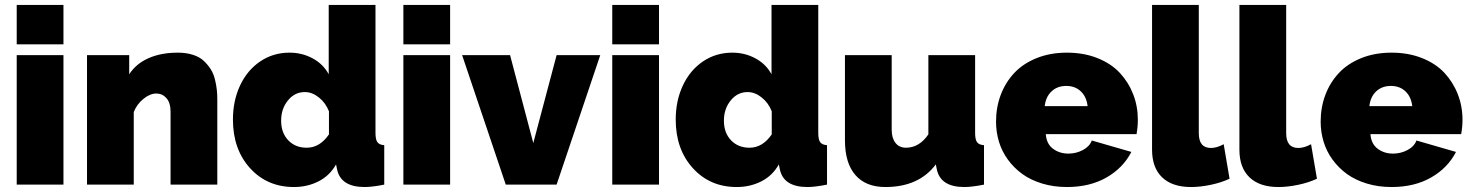

<svg xmlns="http://www.w3.org/2000/svg" viewBox="-20 -750 5975 780"><path d="M47.9 -569.8V-730H237.8V-569.8ZM47.9 0V-525.9H237.8V0Z M862.8 0H672.9V-295.9Q672.9 -332.5 656.2 -351.3Q639.6 -370.1 614.7 -370.1Q589.8 -370.1 563 -348.6Q536.1 -327.1 523.4 -294.9V0H333.5V-525.9H504.9V-448.2Q532.7 -491.2 583.5 -513.7Q634.3 -536.1 702.6 -536.1Q736.8 -536.1 763.9 -527.3Q791 -518.6 807.9 -502.7Q824.7 -486.8 836.2 -468.5Q847.7 -450.2 853.3 -427Q858.9 -403.8 860.8 -385.3Q862.8 -366.7 862.8 -346.2Z M926.3 -264.2Q926.3 -340.8 955.3 -402.8Q984.4 -464.8 1037.1 -500.5Q1089.8 -536.1 1156.2 -536.1Q1207.5 -536.1 1250.5 -512.7Q1293.5 -489.3 1315.4 -448.2V-730H1505.4V-210Q1505.4 -183.1 1513.2 -172.4Q1521 -161.6 1541 -160.2V0Q1492.2 9.8 1461.4 9.8Q1363.8 9.8 1349.1 -63L1345.2 -82Q1319.3 -36.1 1273.9 -13.2Q1228.5 9.8 1174.3 9.8Q1065.4 9.8 995.8 -66.9Q926.3 -143.6 926.3 -264.2ZM1316.4 -204.1V-297.9Q1302.7 -332.5 1275.4 -354.2Q1248 -376 1218.3 -376Q1177.2 -376 1149.7 -342Q1122.1 -308.1 1122.1 -259.8Q1122.1 -210.4 1150.9 -180.2Q1179.7 -149.9 1226.1 -149.9Q1279.3 -149.9 1316.4 -204.1Z M1618.7 -569.8V-730H1808.6V-569.8ZM1618.7 0V-525.9H1808.6V0Z M2034.7 0 1857.4 -525.9H2052.2L2146.5 -168.9L2241.2 -525.9H2418.5L2241.2 0Z M2467.3 -569.8V-730H2657.2V-569.8ZM2467.3 0V-525.9H2657.2V0Z M2725.1 -264.2Q2725.1 -340.8 2754.2 -402.8Q2783.2 -464.8 2835.9 -500.5Q2888.7 -536.1 2955.1 -536.1Q3006.3 -536.1 3049.3 -512.7Q3092.3 -489.3 3114.3 -448.2V-730H3304.2V-210Q3304.2 -183.1 3312 -172.4Q3319.8 -161.6 3339.8 -160.2V0Q3291 9.8 3260.3 9.8Q3162.6 9.8 3147.9 -63L3144 -82Q3118.2 -36.1 3072.8 -13.2Q3027.3 9.8 2973.1 9.8Q2864.3 9.8 2794.7 -66.9Q2725.1 -143.6 2725.1 -264.2ZM3115.2 -204.1V-297.9Q3101.6 -332.5 3074.2 -354.2Q3046.9 -376 3017.1 -376Q2976.1 -376 2948.5 -342Q2920.9 -308.1 2920.9 -259.8Q2920.9 -210.4 2949.7 -180.2Q2978.5 -149.9 3024.9 -149.9Q3078.1 -149.9 3115.2 -204.1Z M3412.6 -180.2V-525.9H3602.5V-223.1Q3602.5 -189 3617.9 -169.4Q3633.3 -149.9 3660.6 -149.9Q3714.4 -149.9 3751.5 -204.1V-525.9H3941.4V-210Q3941.4 -183.1 3949.2 -172.4Q3957 -161.6 3977.5 -160.2V0Q3928.7 9.8 3897.5 9.8Q3800.3 9.8 3785.6 -63L3781.7 -82Q3712.9 9.8 3576.7 9.8Q3497.1 9.8 3454.8 -39.1Q3412.6 -87.9 3412.6 -180.2Z M4314.5 9.8Q4260.3 9.8 4213.6 -4.4Q4167 -18.6 4133.1 -43.2Q4099.1 -67.9 4074.7 -101.3Q4050.3 -134.8 4038.3 -174.1Q4026.4 -213.4 4026.4 -255.9Q4026.4 -313.5 4045.2 -363.8Q4064 -414.1 4099.6 -452.6Q4135.3 -491.2 4190.7 -513.7Q4246.1 -536.1 4314.5 -536.1Q4382.8 -536.1 4438.5 -513.9Q4494.1 -491.7 4529.3 -453.9Q4564.5 -416 4583.5 -367.2Q4602.5 -318.4 4602.5 -263.2Q4602.5 -234.4 4597.2 -205.1H4228.5Q4231.4 -165.5 4257.8 -145.8Q4284.2 -126 4320.3 -126Q4352.1 -126 4379.4 -140.6Q4406.7 -155.3 4415.5 -179.2L4576.2 -132.8Q4542.5 -67.4 4474.9 -28.8Q4407.2 9.8 4314.5 9.8ZM4224.1 -318.8H4398.4Q4394 -356.9 4370.8 -378.9Q4347.7 -400.9 4311.5 -400.9Q4275.4 -400.9 4252 -378.9Q4228.5 -356.9 4224.1 -318.8Z M4660.2 -730H4850.1V-209Q4850.1 -148.9 4899.4 -148.9Q4923.3 -148.9 4951.2 -164.1L4975.1 -23.9Q4941.9 -8.3 4899.2 0.7Q4856.4 9.8 4818.4 9.8Q4742.2 9.8 4701.2 -29.5Q4660.2 -68.8 4660.2 -142.1Z M5015.1 -730H5205.1V-209Q5205.1 -148.9 5254.4 -148.9Q5278.3 -148.9 5306.2 -164.1L5330.1 -23.9Q5296.9 -8.3 5254.2 0.7Q5211.4 9.8 5173.3 9.8Q5097.2 9.8 5056.2 -29.5Q5015.1 -68.8 5015.1 -142.1Z M5633.3 9.8Q5579.1 9.8 5532.5 -4.4Q5485.8 -18.6 5451.9 -43.2Q5418 -67.9 5393.6 -101.3Q5369.1 -134.8 5357.2 -174.1Q5345.2 -213.4 5345.2 -255.9Q5345.2 -313.5 5364 -363.8Q5382.8 -414.1 5418.5 -452.6Q5454.1 -491.2 5509.5 -513.7Q5564.9 -536.1 5633.3 -536.1Q5701.7 -536.1 5757.3 -513.9Q5813 -491.7 5848.1 -453.9Q5883.3 -416 5902.3 -367.2Q5921.4 -318.4 5921.4 -263.2Q5921.4 -234.4 5916 -205.1H5547.4Q5550.3 -165.5 5576.7 -145.8Q5603 -126 5639.2 -126Q5670.9 -126 5698.2 -140.6Q5725.6 -155.3 5734.4 -179.2L5895 -132.8Q5861.3 -67.4 5793.7 -28.8Q5726.1 9.8 5633.3 9.8ZM5543 -318.8H5717.3Q5712.9 -356.9 5689.7 -378.9Q5666.5 -400.9 5630.4 -400.9Q5594.2 -400.9 5570.8 -378.9Q5547.4 -356.9 5543 -318.8Z"/></svg>

Font: Rawline Black
Style: Regular
Weight: 900
Designer: Matt McInerney, Pablo Impallari, Rodrigo Fuenzalida
Foundry: Matt McInerney, Pablo Impallari, Rodrigo Fuenzalida
Version: Version 4.020;PS 004.020;hotconv 1.0.88;makeotf.lib2.5.64775